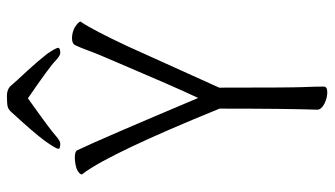

<svg xmlns="http://www.w3.org/2000/svg" viewBox="-220 -712 941 540"><g transform="rotate(-90 250.0 -441.5)"><path d="M371 -742Q364 -742 349 -756Q333 -772 244 -833Q154 -769 139 -755Q124 -742 117 -742Q102 -742 102 -747Q102 -754 124 -785Q146 -815 203 -877Q212 -888 221 -890Q230 -892 250.5 -892Q271 -892 281 -879Q291 -867 322 -834Q352 -801 369 -779Q386 -754 386 -748Q386 -742 371 -742ZM212 -19Q215 -108 215 -293V-294Q90 -601 33 -677Q31 -679 30 -681Q30 -689 46 -696Q61 -701 78 -701Q95 -701 98 -694Q130 -627 245 -354Q280 -429 341 -573Q371 -642 379 -665Q388 -689 393 -699Q397 -709 413 -709Q429 -709 444 -701Q459 -691 460 -685L459 -684Q436 -650 391 -554L274 -295V-294Q274 -95 275.5 -60Q277 -25 277 -1Q277 9 261 9Q245 9 229 1Q212 -8 212 -19Z"/></g></svg>

Font: Moon Stars Kai T HW Light
Style: Regular
Weight: 300
Designer: GuiWonder
Version: Version 1.101